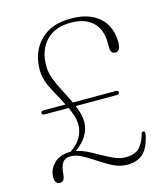

<svg xmlns="http://www.w3.org/2000/svg" viewBox="-109 -801 774 895"><g transform="rotate(-15 278.0 -353.5)"><path d="M45.5 -23Q45.5 -61 74.2 -89.2Q103 -117.5 152 -117.5Q153.5 -117.5 155 -117.5Q190 -141 206.5 -170.2Q223 -199.5 222.5 -232.5Q222 -253 215.5 -274.2Q209 -295.5 198.5 -317H82.5Q70 -317 70 -327Q70 -336.5 83 -336.5H189Q165 -382 139.8 -429.2Q114.5 -476.5 114.5 -524.5Q114.5 -608 166.8 -662.5Q219 -717 315 -717Q379 -717 420.5 -695.2Q462 -673.5 482 -637Q502 -600.5 502 -555.5Q502 -510 476.5 -510Q453.5 -510 453.5 -543V-564Q453.5 -627.5 416.5 -663Q379.5 -698.5 311.5 -698.5Q233 -698.5 190.8 -653.5Q148.5 -608.5 148.5 -532.5Q148.5 -501 161 -468.5Q173.5 -436 191.2 -402.8Q209 -369.5 224.5 -336.5H431.5Q444 -336.5 444 -327Q444 -317 431.5 -317H233Q242 -296 247.2 -275.5Q252.5 -255 252.5 -235Q252 -201.5 234 -171Q216 -140.5 178.5 -114.5Q207 -109 235 -94.8Q263 -80.5 290.5 -64.8Q318 -49 344.5 -37.5Q371 -26 396.5 -26Q439 -26 461.2 -46.2Q483.5 -66.5 496 -111.5Q499 -123 508 -121.5Q515.5 -120 514 -107Q501.5 -44 472.8 -17.2Q444 9.5 397.5 9.5Q361.5 9.5 330.8 -5.5Q300 -20.5 255 -50.5Q218 -75 194.5 -86Q171 -97 148 -97Q121.5 -97 109.2 -78.5Q97 -60 94.5 -22.5Q92.5 10 69 10Q59.5 10 52.5 2Q45.5 -6 45.5 -23Z"/></g></svg>

Font: Fraunces 72pt S050 Thin
Style: Regular
Weight: 100
Version: Version 1.000; ttfautohint (v1.8.3)